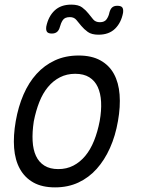

<svg xmlns="http://www.w3.org/2000/svg" viewBox="-20 -800 640 830"><path d="M218 10Q162 10 124.5 -11Q87 -32 66 -70Q45 -108 41 -160.5Q37 -213 48 -276Q59 -339 81.5 -391Q104 -443 138 -480.5Q172 -518 217.5 -539Q263 -560 320 -560Q376 -560 414 -539Q452 -518 472.5 -480.5Q493 -443 497 -391Q501 -339 490 -277Q479 -213 455.5 -160.5Q432 -108 398 -70Q364 -32 319 -11Q274 10 218 10ZM232 -69Q268 -69 297 -84Q326 -99 348.5 -126Q371 -153 386.5 -191.5Q402 -230 411 -277Q419 -322 417 -359.5Q415 -397 402.5 -424Q390 -451 366 -466Q342 -481 305 -481Q269 -481 239.5 -466Q210 -451 187.5 -424Q165 -397 150 -359Q135 -321 126 -275Q119 -229 121 -191Q123 -153 135.5 -126Q148 -99 172 -84Q196 -69 232 -69ZM239 -684Q235 -669 226.5 -662Q218 -655 204 -655Q189 -655 183.5 -662Q178 -669 180 -685Q189 -729 216 -754.5Q243 -780 288 -780Q319 -780 335 -768Q351 -756 362 -742Q373 -728 383 -716Q393 -704 412 -704Q432 -704 441 -717Q450 -730 453 -746Q457 -761 465 -768Q473 -775 487 -775Q503 -775 508.5 -768Q514 -761 512 -745Q504 -702 477.5 -676Q451 -650 406 -650Q376 -650 359.5 -662Q343 -674 331.5 -688Q320 -702 310 -714Q300 -726 282 -726Q260 -726 251.5 -713Q243 -700 239 -684Z"/></svg>

Font: Maple Mono Light
Style: Italic
Weight: 300
Italic angle: -10°
Monospace: yes
Designer: subframe7536
Version: Version 7.000